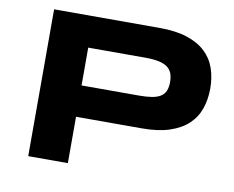

<svg xmlns="http://www.w3.org/2000/svg" viewBox="-75 -768 1053 864"><g transform="rotate(10 452.0 -335.5)"><path d="M858.9 -441.9Q858.9 -391.6 844.2 -349.4Q829.6 -307.1 797.1 -276.6Q764.6 -246.1 712.9 -229Q661.1 -211.9 586.9 -211.9H286.1V0H105V-670.9H586.9Q661.1 -670.9 712.9 -654.1Q764.6 -637.2 797.1 -606.7Q829.6 -576.2 844.2 -534.2Q858.9 -492.2 858.9 -441.9ZM675.8 -439Q675.8 -462.4 669.2 -479.2Q662.6 -496.1 647.5 -506.8Q632.3 -517.6 607.9 -522.7Q583.5 -527.8 547.9 -527.8H286.1V-355H547.9Q583.5 -355 607.9 -359.1Q632.3 -363.3 647.5 -373.3Q662.6 -383.3 669.2 -399.4Q675.8 -415.5 675.8 -439Z"/></g></svg>

Font: REH Gaming
Style: Gaming
Weight: 700
Designer: Astigmatic (AOETI)
Foundry: Astigmatic (AOETI)
Version: Version 1.001 2011